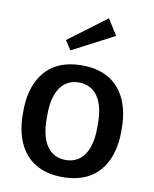

<svg xmlns="http://www.w3.org/2000/svg" viewBox="-86 -822 722 903"><g transform="rotate(10 275.0 -370.5)"><path d="M408.3 -680.8 360.8 -756.7 179.2 -620.8 208.3 -576.7ZM40 -239.2C40 -127.5 86.7 16.7 275 16.7C463.3 16.7 510 -127.5 510 -239.2V-260.8C510 -372.5 463.3 -516.7 275 -516.7C86.7 -516.7 40 -372.5 40 -260.8ZM275 -65C200 -65 154.2 -125 154.2 -239.2V-260.8C154.2 -375 200 -435 275 -435C350 -435 395.8 -375 395.8 -260.8V-239.2C395.8 -125 350 -65 275 -65Z"/></g></svg>

Font: Boon SemiBold
Style: Regular
Weight: 600
Designer: Sungsit Sawaiwan
Foundry: FontUni
Version: Version 2.0